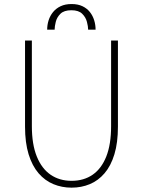

<svg xmlns="http://www.w3.org/2000/svg" viewBox="-20 -896 690 928"><path d="M326 11Q279 11 238 -6Q197 -23 166.2 -58.8Q135.5 -94.5 118.2 -150.5Q101 -206.5 101 -284V-700H134V-286Q134 -198.5 157.8 -139.8Q181.5 -81 224.5 -51.5Q267.5 -22 326 -22Q385 -22 427.8 -51.5Q470.5 -81 493.8 -139.8Q517 -198.5 517 -286V-700H550V-284Q550 -206.5 533 -150.5Q516 -94.5 485.5 -58.8Q455 -23 414.2 -6Q373.5 11 326 11ZM326 -876.5Q356.5 -876.5 378.5 -866Q400.5 -855.5 414.5 -837.8Q428.5 -820 435.2 -798Q442 -776 442 -752.5H406Q406 -768 400.2 -790.2Q394.5 -812.5 377.2 -829.5Q360 -846.5 325 -846.5Q289.5 -846.5 272.2 -829.5Q255 -812.5 249.5 -790.2Q244 -768 244 -752.5H208Q208 -776 215 -798Q222 -820 236.5 -837.8Q251 -855.5 273.2 -866Q295.5 -876.5 326 -876.5Z"/></svg>

Font: Trispace Thin
Style: Regular
Weight: 100
Designer: Tyler Finck
Foundry: Etcetera Type Company
Version: Version 1.210